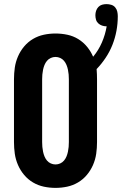

<svg xmlns="http://www.w3.org/2000/svg" viewBox="-20 -906 593 934"><path d="M250 8Q221 8 193 2Q165 -4 140.5 -18.5Q116 -33 97.5 -55Q79 -77 67.5 -103.5Q56 -130 52 -158Q48 -186 48 -215V-520Q48 -549 52 -577Q56 -605 67.5 -631.5Q79 -658 97.5 -680Q116 -702 140.5 -716.5Q165 -731 193 -737Q221 -743 250 -743Q279 -743 307.5 -737Q336 -731 360.5 -716Q385 -701 403.5 -678.5Q422 -656 433 -630Q459 -661 475.5 -699Q492 -737 499 -778H497Q487 -778 476.5 -781.5Q466 -785 458 -792.5Q450 -800 447 -810.5Q444 -821 444 -832Q444 -843 447.5 -853.5Q451 -864 458.5 -872Q466 -880 476.5 -883Q487 -886 498 -886Q510 -886 521.5 -882.5Q533 -879 540.5 -870Q548 -861 550.5 -849.5Q553 -838 553 -827Q553 -791 546.5 -756Q540 -721 527 -688Q514 -655 494 -625Q474 -595 450 -570Q451 -557 451.5 -544.5Q452 -532 452 -520V-215Q452 -186 448 -158Q444 -130 432.5 -103.5Q421 -77 402.5 -55Q384 -33 359.5 -18.5Q335 -4 307 2Q279 8 250 8ZM250 -106Q262 -106 273 -111Q284 -116 291.5 -125Q299 -134 303.5 -145Q308 -156 310.5 -168Q313 -180 314 -191.5Q315 -203 315 -215V-520Q315 -532 314 -543.5Q313 -555 310.5 -567Q308 -579 303.5 -590Q299 -601 291.5 -610Q284 -619 273 -624Q262 -629 250 -629Q238 -629 227 -624Q216 -619 208.5 -610Q201 -601 196.5 -590Q192 -579 189.5 -567Q187 -555 186 -543.5Q185 -532 185 -520V-215Q185 -203 186 -191.5Q187 -180 189.5 -168Q192 -156 196.5 -145Q201 -134 208.5 -125Q216 -116 227 -111Q238 -106 250 -106Z"/></svg>

Font: Iosevka Curly Heavy
Style: Regular
Weight: 900
Monospace: yes
Designer: Belleve Invis
Foundry: Belleve Invis
Version: Version 22.1.2; ttfautohint (v1.8.4)